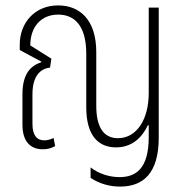

<svg xmlns="http://www.w3.org/2000/svg" viewBox="-20 -545 679 710"><path d="M424 145C511 145 567 94 567 -36V-517H530V-201C530 -104 486 -34 416 -34C365 -34 336 -72 336 -154V-352C336 -473 274 -525 195 -525C108 -525 53 -460 53 -380V-360L133 -317V-315C93 -302 63 -272 63 -196V-84C63 -18 96 7 138 7C154 7 169 4 184 -5L178 -35C169 -30 156 -26 144 -26C116 -26 100 -45 100 -87V-196C100 -264 129 -291 165 -295L170 -328L92 -377C92 -447 133 -491 195 -491C254 -491 299 -452 299 -346V-148C299 -42 345 0 409 0C468 0 505 -36 527 -82H530V-38C530 78 483 110 422 110C384 110 344 97 315 74V113C348 134 384 145 424 145Z"/></svg>

Font: Noto Sans Thai UI ExtCond ExtLt
Style: Regular
Weight: 200
Width: 2
Designer: Monotype Design Team
Foundry: Monotype Imaging Inc.
Version: Version 2.000